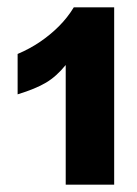

<svg xmlns="http://www.w3.org/2000/svg" viewBox="-20 -847 373 523"><path d="M159 -670Q134 -639 105.5 -622Q77 -605 28 -590V-700Q61 -714 89 -733Q117 -752 140.5 -775.5Q164 -799 181 -827H291V-344H159Z"/></svg>

Font: Moderustic ExtraBold
Style: Regular
Weight: 800
Designer: Tural Alisoy
Foundry: TAFT Foundry
Version: Version 2.120